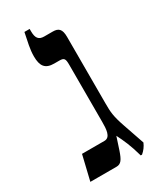

<svg xmlns="http://www.w3.org/2000/svg" viewBox="-173 -700 625 763"><g transform="rotate(-30 140.0 -319.0)"><path d="M235 9H241C254 -2 263 -14 270 -30L237 -126C218 -181 217 -200 217 -241V-545C217 -581 205 -592 178 -592H139C114 -592 104 -605 104 -636V-647H80C72 -607 64 -577 64 -544C64 -499 79 -479 120 -479H143C166 -479 169 -472 169 -444V-183C169 -152 168 -113 139 -113H36L9 0H129C150 0 159 -14 171 -49L190 -107C206 -75 220 -45 235 9Z"/></g></svg>

Font: Noto Serif Hebrew ExtraCondensed SemiBold
Style: Regular
Weight: 600
Width: 2
Designer: Monotype Design Team
Foundry: Monotype Imaging Inc.
Version: Version 2.004